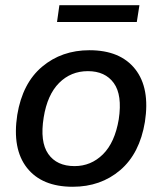

<svg xmlns="http://www.w3.org/2000/svg" viewBox="-20 -705 621 734"><path d="M258 9Q140 9 83 -63.5Q26 -136 46 -266Q66 -387 141 -450Q216 -513 322 -513Q440 -513 497 -440.5Q554 -368 534 -239Q514 -118 439.5 -54.5Q365 9 258 9ZM265 -70Q328 -70 373.5 -115Q419 -160 434 -249Q448 -342 415 -387.5Q382 -433 316 -433Q251 -433 206 -388Q161 -343 147 -256Q132 -163 164.5 -116.5Q197 -70 265 -70ZM198 -621 207 -685H513L503 -621Z"/></svg>

Font: Mulish SemiBold
Style: Italic
Weight: 600
Italic angle: -9°
Designer: Vernon Adams
Foundry: Vernon Adams
Version: Version 3.603; ttfautohint (v1.8.3)